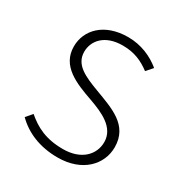

<svg xmlns="http://www.w3.org/2000/svg" viewBox="-126 -587 657 693"><g transform="rotate(30 202.0 -240.0)"><path d="M208 12C311 12 369 -51 369 -123C369 -216 287 -240 211 -269C153 -291 101 -312 101 -367C101 -412 135 -456 211 -456C260 -456 294 -440 326 -416L349 -442C314 -471 267 -492 213 -492C113 -492 59 -433 59 -365C59 -283 135 -254 209 -228C265 -208 327 -181 327 -120C327 -69 287 -24 210 -24C138 -24 95 -47 55 -81L33 -55C74 -14 133 12 208 12Z"/></g></svg>

Font: Source Sans Pro Light
Style: Regular
Weight: 300
Designer: Paul D. Hunt
Foundry: Adobe Systems Incorporated
Version: Version 3.006;hotconv 1.0.111;makeotfexe 2.5.65597